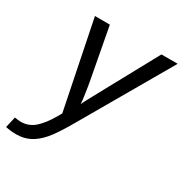

<svg xmlns="http://www.w3.org/2000/svg" viewBox="-228 -658 948 996"><g transform="rotate(30 246.5 -160.0)"><path d="M7.8 207.5Q-26.4 207.5 -56.6 200.7L-41.5 135.3Q-18.1 139.2 -3.9 139.2Q42.5 139.2 77.9 107.9Q113.3 76.7 147.5 17.1L160.6 -5.9L54.7 -528.3H144L198.7 -236.3Q202.6 -216.8 206.1 -195.1Q209.5 -173.3 212.4 -153.1Q215.3 -132.8 217.3 -117.7Q219.2 -102.5 219.2 -95.7Q221.7 -101.1 224.9 -107.7Q228 -114.3 231.9 -122.1L291.5 -231.9L453.1 -528.3H550.3L244.6 0Q189.9 95.2 157.7 131.8Q125 169.9 88.9 188.7Q52.7 207.5 7.8 207.5Z"/></g></svg>

Font: Arimo
Style: Italic
Weight: 400
Italic angle: -12°
Designer: Steve Matteson
Foundry: Monotype Imaging Inc.
Version: Version 1.33